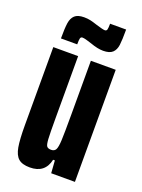

<svg xmlns="http://www.w3.org/2000/svg" viewBox="-134 -750 608 821"><g transform="rotate(20 170.0 -339.5)"><path d="M27 -156V-510H140V-227Q140 -159 141.5 -133.5Q143 -108 148.5 -101Q154 -94 168 -94Q183 -94 189 -105Q195 -116 196.5 -148Q198 -180 198 -264V-510H311V0H203L199 -57H191Q177 8 108 8Q73 8 56 -7Q39 -22 33 -56Q27 -90 27 -156ZM108 -675Q124 -675 137 -672Q150 -669 168 -663Q200 -653 209 -653Q217 -653 219 -660.5Q221 -668 221 -687H294Q294 -639 291 -616Q288 -593 274.5 -580.5Q261 -568 232 -568Q207 -568 174 -580Q168 -582 153 -586.5Q138 -591 131 -591Q123 -591 121 -583.5Q119 -576 119 -556H45Q45 -603 48.5 -626.5Q52 -650 65.5 -662.5Q79 -675 108 -675Z"/></g></svg>

Font: Saira Ultra Condensed ExtraBold
Style: Regular
Weight: 800
Width: 1
Designer: Hector Gatti with collaboration of the Omnibus-Type team
Foundry: Omnibus-Type
Version: Version 1.001; ttfautohint (v1.8)